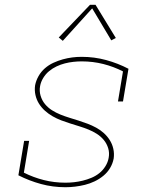

<svg xmlns="http://www.w3.org/2000/svg" viewBox="-20 -776 640 804"><path d="M254 8Q201 8 151.5 -5.5Q102 -19 57 -42L81 -186H102L80 -53Q120 -33 163.5 -22Q207 -11 254 -11Q272 -11 290 -13Q308 -15 326.5 -19.5Q345 -24 363 -31.5Q381 -39 396 -51Q411 -63 421.5 -80Q432 -97 435 -115Q439 -136 433 -155.5Q427 -175 414.5 -190Q402 -205 385.5 -215.5Q369 -226 350.5 -233.5Q332 -241 312.5 -247Q293 -253 274 -259Q255 -265 236.5 -272Q218 -279 200.5 -289Q183 -299 168.5 -312Q154 -325 143.5 -341.5Q133 -358 128.5 -378Q124 -398 127 -419Q131 -439 141.5 -457.5Q152 -476 168 -490Q184 -504 203.5 -513Q223 -522 243 -527.5Q263 -533 282.5 -535.5Q302 -538 322 -538Q375 -538 424.5 -524.5Q474 -511 518 -488L495 -351H474L495 -477Q456 -497 412.5 -508Q369 -519 322 -519Q305 -519 287 -517Q269 -515 251.5 -510.5Q234 -506 217 -498Q200 -490 185.5 -478Q171 -466 161 -449.5Q151 -433 148 -416Q144 -395 150 -375Q156 -355 168.5 -340Q181 -325 197.5 -314.5Q214 -304 232.5 -296.5Q251 -289 270.5 -283Q290 -277 309 -271Q328 -265 346.5 -258Q365 -251 382.5 -241.5Q400 -232 414.5 -219Q429 -206 439.5 -189.5Q450 -173 454.5 -153Q459 -133 456 -112Q452 -91 441 -72.5Q430 -54 413 -40Q396 -26 376 -16.5Q356 -7 335.5 -2Q315 3 294.5 5.5Q274 8 254 8ZM243 -605 226 -619 357 -756H380L465 -617L446 -607L366 -741Z"/></svg>

Font: Iosevka Curly Slab ThEx
Style: Italic
Weight: 100
Width: 7
Italic angle: -9°
Monospace: yes
Designer: Belleve Invis
Foundry: Belleve Invis
Version: Version 11.1.0; ttfautohint (v1.8.3)